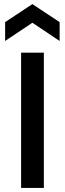

<svg xmlns="http://www.w3.org/2000/svg" viewBox="-20 -917 316 937"><path d="M83 0V-660H194V0ZM5 -717V-809L138 -897L271 -809V-717L138 -806Z"/></svg>

Font: Bricolage Grotesque 12pt Medium
Style: Regular
Weight: 500
Designer: Mathieu Triay
Foundry: Atelier Triay
Version: Version 1.001; ttfautohint (v1.8.4.7-5d5b);gftools[0.9.33.de